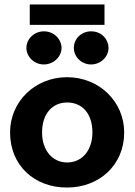

<svg xmlns="http://www.w3.org/2000/svg" viewBox="-20 -827 603 858"><path d="M113 -716H447V-807H113ZM176 -539C219 -539 255 -573 255 -613C255 -650 223 -687 176 -687C133 -687 98 -653 98 -613C98 -573 133 -539 176 -539ZM387 -539C430 -539 465 -573 465 -613C465 -649 436 -687 387 -687C344 -687 310 -654 310 -613C310 -572 345 -539 387 -539ZM280 11C423 11 535 -89 535 -235C535 -373 423 -482 280 -482C136 -482 25 -373 25 -235C25 -87 135 12 280 11ZM280 -101C215 -101 168 -154 168 -235C168 -321 216 -369 280 -369C346 -369 393 -321 393 -235C393 -154 346 -101 280 -101Z"/></svg>

Font: Inconsolata SemiExpanded Black
Style: Regular
Weight: 900
Width: 6
Monospace: yes
Designer: Raph Levien, Cyreal, Brenton Simpson
Foundry: Raph Levien, Cyreal, Google
Version: Version 3.100